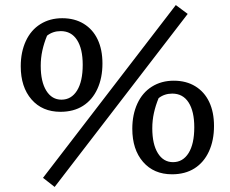

<svg xmlns="http://www.w3.org/2000/svg" viewBox="-20 -683 909 759"><path d="M219 -241Q147 -241 104.5 -290Q62 -339 62 -421Q62 -477 82 -520.5Q102 -564 139.5 -587.5Q177 -611 226 -611Q275 -611 311 -589Q347 -567 366 -527Q385 -487 385 -432Q385 -375 365 -331.5Q345 -288 308 -264.5Q271 -241 219 -241ZM223 -289Q262 -289 284.5 -325Q307 -361 307 -427Q307 -490 284.5 -525Q262 -560 220 -560Q189 -560 166 -542Q154 -513 147.5 -483.5Q141 -454 141 -423Q141 -360 163 -324.5Q185 -289 223 -289ZM196 56 150 20 675 -663 722 -628ZM660 6Q588 6 545.5 -43Q503 -92 503 -174Q503 -230 523 -273.5Q543 -317 580.5 -340.5Q618 -364 667 -364Q716 -364 752 -342Q788 -320 807 -280Q826 -240 826 -185Q826 -128 806 -84.5Q786 -41 749 -17.5Q712 6 660 6ZM664 -42Q703 -42 725.5 -78Q748 -114 748 -180Q748 -243 725.5 -278Q703 -313 661 -313Q630 -313 607 -295Q595 -266 588.5 -236.5Q582 -207 582 -176Q582 -113 604 -77.5Q626 -42 664 -42Z"/></svg>

Font: Piazzolla Thin SemiBold
Style: Regular
Weight: 600
Version: Version 2.005